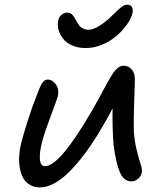

<svg xmlns="http://www.w3.org/2000/svg" viewBox="-20 -833 690 827"><path d="M349.1 -626Q315.9 -626 290.3 -637.5Q264.6 -648.9 251.2 -666.7Q237.8 -684.6 232.2 -704.3Q226.6 -724.1 230 -742.2Q232.9 -758.3 243.9 -768.6Q254.9 -778.8 271 -778.8Q274.9 -778.8 278.3 -777.8Q281.7 -776.9 284.2 -775.6Q286.6 -774.4 289.6 -771.2Q292.5 -768.1 294.2 -766.4Q295.9 -764.6 298.8 -760Q301.8 -755.4 302.7 -753.7Q303.7 -752 306.9 -746.1Q310.1 -740.2 311 -738.8Q318.8 -726.1 323.2 -720.7Q327.6 -715.3 337.6 -710.2Q347.7 -705.1 361.8 -705.1Q393.6 -705.1 444.8 -749Q453.6 -756.3 472.4 -775.1Q491.2 -793.9 504.2 -803.5Q517.1 -813 527.8 -813Q542 -813 547.9 -803Q553.7 -793 550.8 -776.9Q546.4 -755.9 528.8 -730.2Q511.2 -704.6 485.1 -681.2Q459 -657.7 422.6 -641.8Q386.2 -626 349.1 -626ZM152.8 -25.9Q126.5 -25.9 107.4 -37.6Q88.4 -49.3 78.6 -68.1Q68.8 -86.9 64.9 -112.1Q61 -137.2 62.7 -162.8Q64.5 -188.5 70.8 -214.8Q80.6 -254.9 102.1 -321Q123.5 -387.2 136.2 -417Q150.9 -457.5 160.6 -473.9Q170.4 -490.2 185.1 -490.2Q206.1 -490.2 220.5 -470Q234.9 -449.7 230 -422.9Q227.5 -409.7 199.7 -336.2Q171.9 -262.7 163.1 -228Q150.4 -184.6 151.6 -150.9Q152.8 -117.2 173.8 -117.2Q235.8 -117.2 368.2 -342.8Q385.3 -371.6 405.3 -408.4Q425.3 -445.3 437 -467Q448.7 -488.8 461.9 -509.8Q475.1 -530.8 487.1 -540.3Q499 -549.8 511.2 -549.8Q534.2 -549.8 547.9 -533.4Q561.5 -517.1 561 -488.8Q561 -483.9 558.1 -397.9Q555.2 -312 556.2 -271Q559.1 -225.1 569.1 -185.5Q579.1 -146 586.2 -124.3Q593.3 -102.5 590.8 -90.8Q587.9 -74.7 575 -63.2Q562 -51.8 545.9 -51.8Q513.2 -51.8 496.3 -91.1Q479.5 -130.4 469.2 -209Q463.4 -281.7 464.8 -366.2Q445.8 -327.6 400.9 -252.9Q370.6 -204.1 340.6 -164.8Q310.5 -125.5 278.6 -93.3Q246.6 -61 214.4 -43.5Q182.1 -25.9 152.8 -25.9Z"/></svg>

Font: Shantell Sans Irregular Bouncy
Style: Italic
Weight: 400
Italic angle: -11.31°
Designer: Stephen Nixon, Anya Danilova, Shantell Martin
Foundry: Arrow Type
Version: Version 1.006;[9816181b4]